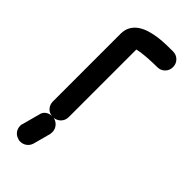

<svg xmlns="http://www.w3.org/2000/svg" viewBox="-235 -596 810 810"><g transform="rotate(45 170.0 -191.5)"><path d="M152 -47Q152 -27 138 -13Q125 -1 109 0Q111 0 113 1Q129 6 138.5 18.5Q148 31 148 47Q148 50 147.5 52.5Q147 55 147 59L126 137Q121 153 108.5 162Q96 171 81 171H74Q72 171 68 169Q52 165 42.5 152.5Q33 140 33 124V118L35 112L56 34Q59 18 71 9Q83 0 100 0Q83 -1 71 -13Q58 -27 58 -47V-450Q58 -475 68.5 -493Q79 -511 96.5 -522.5Q114 -534 136 -540.5Q158 -547 181 -550Q204 -553 227 -553.5Q250 -554 267 -554Q287 -554 300.5 -540.5Q314 -527 314 -507Q314 -487 300.5 -473.5Q287 -460 267 -460Q242 -460 209.5 -458Q177 -456 152 -450Z"/></g></svg>

Font: VDS
Style: Regular
Weight: 400
Designer: artmaker
Foundry: artmaker
Version: Version 1.000 2009 initial release